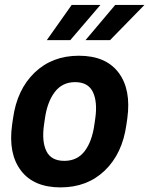

<svg xmlns="http://www.w3.org/2000/svg" viewBox="-20 -770 621 799"><path d="M278.3 -749.5H397.9L272.5 -603H174.8ZM459.5 -749.5H581.1L438 -603H335.9ZM34.2 -277.3Q50.8 -397.5 124 -467.8Q197.3 -538.1 308.1 -538.1Q420.4 -538.1 473.4 -467.8Q526.4 -397.5 509.8 -277.3L505.9 -250.5Q489.3 -130.9 416.3 -60.5Q343.3 9.8 231.9 9.8Q120.1 9.8 66.9 -60.5Q13.7 -130.9 30.3 -250.5ZM163.1 -250.5Q153.3 -180.7 173.3 -140.6Q193.4 -100.6 247.6 -100.6Q301.3 -100.6 332 -140.6Q362.8 -180.7 372.6 -250.5L376.5 -277.3Q386.2 -346.2 366.5 -387.2Q346.7 -428.2 292.5 -428.2Q239.3 -428.2 208 -387.2Q176.8 -346.2 167 -277.3Z"/></svg>

Font: Robert Sans ExtraBold
Style: Italic
Weight: 800
Italic angle: -8°
Designer: Christian Robertson (extended by Adam Twardoch)
Foundry: Google
Version: Version 12.135;April 2, 2019;FontCreator 11.5.0.2425 64-bit;